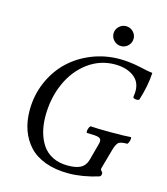

<svg xmlns="http://www.w3.org/2000/svg" viewBox="-126 -959 928 1069"><g transform="rotate(15 338.0 -424.5)"><path d="M467.8 -747.1Q444.3 -747.1 427.2 -764.2Q410.2 -781.2 410.2 -805.2Q410.2 -828.1 427.5 -845Q444.8 -861.8 467.8 -861.8Q491.7 -861.8 508.8 -845Q525.9 -828.1 525.9 -805.2Q525.9 -781.2 509 -764.2Q492.2 -747.1 467.8 -747.1ZM368.2 13.2Q293 13.2 235.1 -8.1Q177.2 -29.3 141.6 -67.9Q106 -106.4 87.9 -157.5Q69.8 -208.5 69.8 -271Q69.8 -357.4 102.5 -433.3Q135.3 -509.3 190.7 -562.3Q246.1 -615.2 321.5 -645.5Q397 -675.8 481 -675.8Q537.1 -675.8 601.1 -662.1Q656.2 -649.4 675.8 -647.9Q671.9 -574.2 645 -487.8Q643.6 -482.9 634.3 -481.7Q625 -480.5 616.5 -483.6Q607.9 -486.8 608.9 -493.2Q611.8 -516.6 611.8 -525.9Q611.8 -581.5 569.8 -610.8Q527.8 -640.1 463.9 -640.1Q377.9 -640.1 308.6 -588.9Q239.3 -537.6 201.2 -451.7Q163.1 -365.7 163.1 -263.2Q163.1 -214.4 173.8 -173.1Q184.6 -131.8 206.5 -98.6Q228.5 -65.4 266.1 -46.6Q303.7 -27.8 354 -27.8Q400.9 -27.8 427.5 -41.7Q454.1 -55.7 463.9 -89.8L488.8 -182.1Q493.2 -196.8 493.2 -205.1Q493.2 -220.7 477.3 -225.8Q461.4 -231 411.1 -231Q407.2 -232.4 407.7 -241.5Q408.2 -250.5 412.8 -261.2Q417.5 -272 421.9 -272Q456.1 -269 539.1 -269Q620.1 -269 652.8 -272Q656.2 -270.5 655.5 -261.5Q654.8 -252.4 650.4 -241.7Q646 -231 642.1 -231Q606.4 -231 594 -221.7Q581.5 -212.4 571.8 -179.2L540 -65.9Q536.1 -52.7 543.5 -47.4Q550.8 -42 550.8 -34.2Q550.8 -19 540 -15.1Q447.8 13.2 368.2 13.2Z"/></g></svg>

Font: Junicode SmCond Medium
Style: Italic
Weight: 500
Width: 4
Italic angle: -11°
Designer: Peter S. Baker
Version: Version 2.206